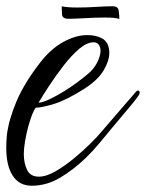

<svg xmlns="http://www.w3.org/2000/svg" viewBox="-30 -449 466 613"><path d="M71 144Q32 144 11 112.5Q-10 81 -10 23Q-10 13 -9.5 3Q-9 -7 -8 -18Q-2 -67 22.5 -125Q47 -183 98 -249Q132 -293 172 -315Q212 -337 249 -337Q275 -337 295 -327Q319 -314 319 -280Q319 -255 301 -224.5Q283 -194 240 -166Q183 -130 145 -118Q107 -106 84 -105Q76 -94 68 -70.5Q60 -47 54.5 -21.5Q49 4 47 24Q47 28 46.5 32.5Q46 37 46 42Q46 72 56.5 93.5Q67 115 94 115Q118 115 148 97.5Q178 80 207.5 55.5Q237 31 259.5 8.5Q282 -14 291 -25L365 -111L405 -157Q408 -160 410 -160Q416 -160 416 -152Q416 -149 411 -142Q401 -128 388.5 -113Q376 -98 365 -85Q351 -69 330.5 -44Q310 -19 287.5 8Q265 35 244 55Q206 92 162.5 118Q119 144 71 144ZM93 -121Q107 -122 128 -132Q149 -142 172 -156Q195 -170 214.5 -184.5Q234 -199 246 -209Q269 -227 280 -249Q291 -271 291 -287Q291 -298 285.5 -306Q280 -314 269 -314Q248 -314 223.5 -293.5Q199 -273 174.5 -241.5Q150 -210 128.5 -177.5Q107 -145 93 -121ZM351 -388Q345 -391 332.5 -392Q320 -393 306 -393Q275 -393 240.5 -391Q206 -389 189 -389Q169 -389 168 -403Q167 -417 167 -429Q175 -427 188 -426Q201 -425 216 -425Q247 -425 277.5 -427Q308 -429 330 -429Q347 -429 349 -415Q351 -401 351 -388Z"/></svg>

Font: Birthstone Bounce
Style: Regular
Weight: 400
Designer: Robert E. Leuschke
Foundry: Rob Leuschke
Version: Version 1.010; ttfautohint (v1.8.3)